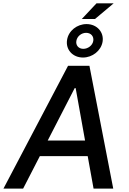

<svg xmlns="http://www.w3.org/2000/svg" viewBox="-41 -1117 761 1137"><path d="M95.9 0 195 -192.5H478.3L513.1 0H629.6L488.6 -727.3H361.9L-20.6 0ZM241.5 -284.8 401.3 -595.2H407L462.7 -284.8ZM356.2 -881C346.6 -824.2 388.8 -776.3 450.3 -776.3C506.4 -776.3 557.2 -816.4 566.4 -869.3C576 -926.1 533.4 -974.4 471.6 -974.4C415.1 -974.4 364.7 -934.7 356.2 -881ZM411.2 -875C415.8 -902.7 441.8 -922.6 469.1 -922.6C497.9 -922.6 515.6 -901.3 511.4 -875C507.1 -848 480.1 -827.8 452.4 -827.8C424 -827.8 406.6 -849.1 411.2 -875ZM443.5 -1004.6H521.7L632.1 -1097.3H530.5Z"/></svg>

Font: Margiela Sans Medium
Style: Italic
Weight: 500
Italic angle: -9.39999°
Designer: Stefan Endress, Andreas Faust
Version: Version 1.100;FEAKit 1.0